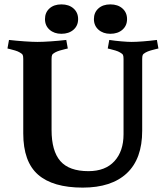

<svg xmlns="http://www.w3.org/2000/svg" viewBox="-20 -841 764 875"><path d="M543 -229V-572Q543 -585 540.5 -590.5Q538 -596 527 -602Q519 -607 505.5 -611Q492 -615 481.5 -617.5Q471 -620 471 -620L478 -659Q504 -655 533.5 -652.5Q563 -650 580 -650Q600 -650 632.5 -652.5Q665 -655 695 -659L702 -620Q702 -620 691 -617.5Q680 -615 666.5 -611Q653 -607 644 -602Q633 -596 630.5 -590.5Q628 -585 628 -572V-245Q628 -117 558 -51.5Q488 14 357 14Q221 14 153.5 -45Q86 -104 86 -233V-572Q86 -585 83.5 -590.5Q81 -596 70 -602Q62 -607 48.5 -611Q35 -615 24.5 -617.5Q14 -620 14 -620L21 -659Q56 -655 92.5 -652.5Q129 -650 151 -650Q174 -650 211 -652.5Q248 -655 282 -659L289 -620Q289 -620 278 -617.5Q267 -615 253.5 -611Q240 -607 231 -602Q220 -596 217.5 -590.5Q215 -585 215 -572V-249Q215 -153 255 -107Q295 -61 383 -61Q460 -61 501.5 -106.5Q543 -152 543 -229ZM185 -754Q185 -784 205.4 -802.5Q225.9 -821 259.9 -821Q294 -821 315 -802.5Q336 -784 336 -754Q336 -724 314.9 -705.5Q293.8 -687 259.7 -687Q227 -687 206 -705.5Q185 -724 185 -754ZM408 -754Q408 -784 428.4 -802.5Q448.9 -821 482.9 -821Q517 -821 538 -802.5Q559 -784 559 -754Q559 -724 537.9 -705.5Q516.8 -687 482.7 -687Q450 -687 429 -705.5Q408 -724 408 -754Z"/></svg>

Font: Buenard
Style: Regular
Weight: 400
Version: Version 2.000